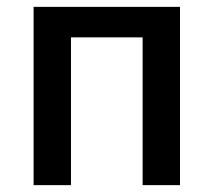

<svg xmlns="http://www.w3.org/2000/svg" viewBox="-20 -540 623 560"><path d="M78 -520H505V0H396V-431H187V0H78Z"/></svg>

Font: IBMPlexSans-Medium
Style: Regular
Weight: 500
Designer: Mike Abbink, Paul van der Laan, Pieter van Rosmalen
Foundry: Bold Monday
Version: Version 3.1